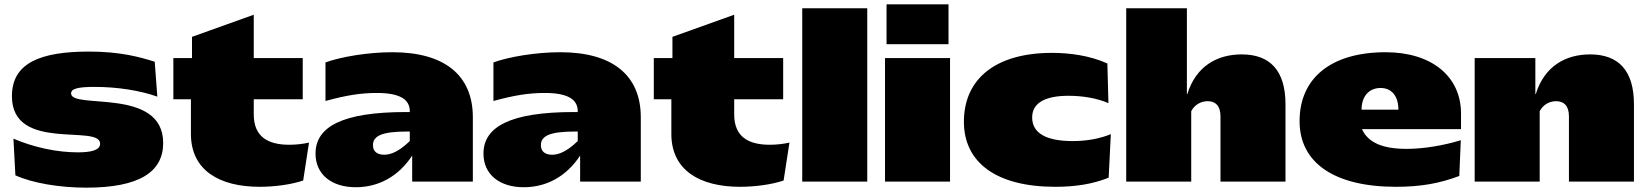

<svg xmlns="http://www.w3.org/2000/svg" viewBox="-20 -838 7602 886"><path d="M35 -394C35 -134 442 -267 442 -175C442 -143 395 -135 339 -135C244 -135 139 -157 42 -198L51 -29C127 6 253 28 378 28C622 28 733 -44 733 -178C733 -438 308 -331 308 -407C308 -429 341 -437 416 -437C523 -437 628 -420 706 -392L694 -553C626 -575 533 -600 391 -600C167 -600 35 -548 35 -394Z M861 -220C861 -51 994 24 1178 24C1246 24 1323 14 1379 -5L1406 -180C1379 -174 1349 -170 1315 -170C1215 -170 1151 -208 1151 -310V-380H1377V-570H1151V-770L866 -668V-570H780V-380H861Z M1436 -129C1436 -34 1509 26 1622 26C1727 26 1819 -24 1882 -120V0H2162V-297C2162 -491 2031 -597 1791 -597C1678 -597 1554 -576 1482 -550V-372C1584 -400 1649 -409 1719 -409C1824 -409 1871 -380 1871 -325V-321H1854C1557 -321 1436 -252 1436 -129ZM1701 -168C1701 -212 1745 -231 1858 -231H1871V-187C1817 -135 1780 -124 1753 -124C1723 -124 1701 -137 1701 -168Z M2211 -129C2211 -34 2284 26 2397 26C2502 26 2594 -24 2657 -120V0H2937V-297C2937 -491 2806 -597 2566 -597C2453 -597 2329 -576 2257 -550V-372C2359 -400 2424 -409 2494 -409C2599 -409 2646 -380 2646 -325V-321H2629C2332 -321 2211 -252 2211 -129ZM2476 -168C2476 -212 2520 -231 2633 -231H2646V-187C2592 -135 2555 -124 2528 -124C2498 -124 2476 -137 2476 -168Z M3078 -220C3078 -51 3211 24 3395 24C3463 24 3540 14 3596 -5L3623 -180C3596 -174 3566 -170 3532 -170C3432 -170 3368 -208 3368 -310V-380H3594V-570H3368V-770L3083 -668V-570H2997V-380H3078Z M3682 -800V0H3982V-800Z M4064 -570V0H4364V-570ZM4071 -818V-634H4357V-818Z M4834 -594C4578 -594 4428 -477 4428 -276C4428 -90 4575 24 4849 24C4941 24 5021 12 5096 -18L5106 -219C5055 -198 4995 -187 4930 -187C4807 -187 4743 -224 4743 -296C4743 -362 4801 -396 4911 -396C4978 -396 5045 -384 5095 -362L5090 -545C5009 -582 4915 -594 4834 -594Z M5177 0H5477V-325C5494 -357 5524 -371 5553 -371C5589 -371 5612 -350 5612 -301V0H5912V-357C5912 -512 5841 -587 5710 -587C5597 -587 5499 -533 5459 -404H5457V-800H5177Z M5977 -279C5977 -86 6138 24 6422 24C6540 24 6627 7 6714 -26L6721 -191C6640 -166 6547 -151 6471 -151C6360 -151 6293 -180 6265 -242H6722V-314C6722 -486 6586 -597 6374 -597C6124 -597 5977 -479 5977 -279ZM6433 -332H6263C6263 -392 6296 -432 6351 -432C6404 -432 6433 -392 6433 -332Z M6785 0H7085V-325C7102 -357 7132 -371 7161 -371C7197 -371 7220 -350 7220 -301V0H7520V-357C7520 -512 7449 -587 7318 -587C7205 -587 7107 -533 7067 -404H7065V-570H6785Z"/></svg>

Font: Mattone Black
Style: Regular
Weight: 900
Width: 6
Designer: Nunzio Mazzaferro
Foundry: Collletttivo
Version: Version 2.000;Glyphs 3.2 (3217)